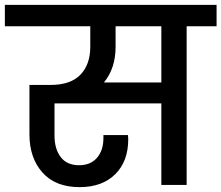

<svg xmlns="http://www.w3.org/2000/svg" viewBox="-44 -760 910 789"><path d="M846 -652H723V0H619V-335H180V-203Q180 -148 205.5 -114.5Q231 -81 281 -81Q328 -81 354.5 -111.5Q381 -142 381 -193V-205H482Q483 -198 483 -188Q483 -97 429.5 -44Q376 9 283 9Q184 9 130.5 -51Q77 -111 77 -208V-411H164Q246 -411 286.5 -453Q327 -495 327 -568V-652H-24V-740H846ZM619 -652H431V-568Q431 -479 383 -421H619Z"/></svg>

Font: A Bank Premium Med
Style: Regular
Weight: 500
Designer: Ninad Kale (Devanagari), Jonny Pinhorn (Latin), Htun Naung (Myanmar)
Foundry: Indian Type Foundry
Version: 4.004